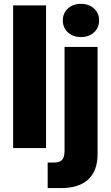

<svg xmlns="http://www.w3.org/2000/svg" viewBox="-20 -755 564 979"><path d="M214.8 -727.5V0H46.9V-727.5ZM309.1 -515.6H477.5V31.2Q477.5 115.7 430.2 159.9Q382.8 204.1 289.1 204.1H223.1V73.7H257.3Q284.7 73.7 296.9 59.8Q309.1 45.9 309.1 14.2ZM392.6 -565.9Q352.5 -565.9 326.4 -589.8Q300.3 -613.8 300.3 -650.9Q300.3 -688 326.4 -711.7Q352.5 -735.4 392.6 -735.4Q433.1 -735.4 459.2 -711.7Q485.4 -688 485.4 -650.9Q485.4 -613.8 459.2 -589.8Q433.1 -565.9 392.6 -565.9Z"/></svg>

Font: Inter Display ExtraBold
Style: Regular
Weight: 800
Designer: Rasmus Andersson
Foundry: rsms
Version: Version 4.000;git-a52131595